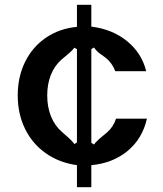

<svg xmlns="http://www.w3.org/2000/svg" viewBox="-20 -680 680 801"><path d="M301 9Q228 -1 172 -40Q116 -79 85 -141.5Q54 -204 54 -282Q54 -360 85 -422.5Q116 -485 172 -523Q228 -561 301 -568V-660H361V-569Q449 -558 510 -508.5Q571 -459 590 -383H461Q448 -417 421 -439Q416 -443 400 -454Q384 -465 372 -482L361 -475V-84L372 -77Q382 -91 409 -113Q427 -128 427 -128Q454 -152 464 -185H593Q574 -101 512 -50Q450 1 361 9V101H301ZM301 -86V-475L290 -481Q281 -468 254 -446Q236 -431 236 -431Q207 -405 192 -367Q177 -329 177 -282Q177 -233 193 -194Q209 -155 238 -130L255 -115Q280 -94 290 -79Z"/></svg>

Font: Open Sauce Sans SemiBold
Style: Regular
Weight: 600
Designer: Alfredo Marco Pradil
Foundry: Creative Sauce Fz LLC
Version: Version 1.477